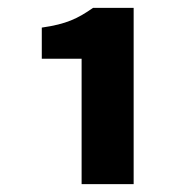

<svg xmlns="http://www.w3.org/2000/svg" viewBox="-20 -893 472 487"><path d="M187 -426H319V-873H216C177 -846 149 -832 86 -823V-744H187Z"/></svg>

Font: Noto Sans T Chinese Black
Style: Bold
Weight: 900
Designer: Ryoko NISHIZUKA (kana & ideographs); Paul D. Hunt (Latin, Greek & Cyrillic); Wenlong ZHANG (bopomofo); Sandoll Communica
Foundry: Adobe Systems Incorporated
Version: Version 1.000;PS 1;hotconv 1.0.78;makeotf.lib2.5.61930